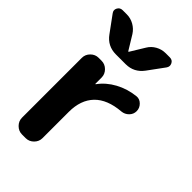

<svg xmlns="http://www.w3.org/2000/svg" viewBox="-233 -842 921 921"><g transform="rotate(45 227.5 -381.5)"><path d="M366 -518Q386 -520 401.5 -504.5Q417 -489 417 -468Q417 -447 402 -432Q387 -417 366 -415Q278 -408 233.5 -362Q189 -316 189 -235V-57Q189 -34 172 -17Q155 0 132 0H107Q84 0 67 -17Q50 -34 50 -57V-463Q50 -486 67 -503Q84 -520 107 -520H127Q150 -520 167 -503Q184 -486 184 -463V-421Q184 -420 185 -420Q187 -420 187 -421Q216 -461 263 -486.5Q310 -512 366 -518ZM64 -636 4 -718Q-7 -732 1 -747.5Q9 -763 27 -763H55Q81 -763 104 -750Q127 -737 141 -715L185 -643Q185 -642 187 -642Q189 -642 189 -643L233 -715Q246 -737 269 -750Q292 -763 319 -763H347Q365 -763 372.5 -747.5Q380 -732 370 -718L310 -636Q276 -590 220 -590H154Q97 -590 64 -636Z"/></g></svg>

Font: Rounded Mplus 1c Bold
Style: Bold
Weight: 700
Version: Version 1.059.20150529